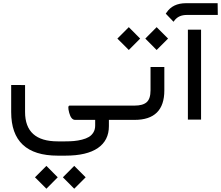

<svg xmlns="http://www.w3.org/2000/svg" viewBox="-20 -738 1361 1182"><path d="M688 -42Q688 0 676.8 0H650.4V38.6Q650.4 126.5 582.5 173.3Q514.6 220.2 382.3 220.2H335.4Q48.8 220.2 48.8 -48.3V-214.8L134.3 -214.4V-48.8Q134.3 132.3 335.4 132.3H382.3Q411.6 132.3 435.8 130.1Q460 127.9 485.1 121.6Q510.3 115.2 527.3 105Q544.4 94.7 555.2 76.9Q565.9 59.1 565.9 35.2V0H442.4Q418 0 406.2 -43Q394 -87.9 408.7 -87.9H676.8Q688 -87.9 688 -47.4ZM367.2 353.5 437 283.2 507.3 353.5 437 423.8ZM195.3 353.5 265.6 283.2 335.4 353.5 265.6 423.8Z M669.9 -87.9H808.1Q859.4 -87.9 883.1 -108.9Q906.7 -129.9 906.7 -182.1V-325.7H991.7V-181.6Q991.7 0 808.6 0H669.9Q657.7 0 657.7 -42V-47.4Q657.7 -87.9 669.9 -87.9ZM874.5 -500.5 944.3 -570.8 1014.6 -500.5 944.3 -430.2ZM702.6 -500.5 772.9 -570.8 842.8 -500.5 772.9 -430.2Z M1136.7 -555.4H1217.8V-1.9H1136.7ZM1125.5 -718.3H1319.8L1320.8 -646H1130.4Q1080.6 -646 1055.2 -613.3L1048.3 -604L1000.5 -653.8L1004.9 -660.2Q1043 -718.3 1125.5 -718.3Z"/></svg>

Font: Shabnam WOL
Style: WOL
Weight: 400
Foundry: DejaVu fonts team - Redesigned by Saber Rastikerdar - Based on Vazir font
Version: Version 5.0.0